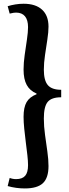

<svg xmlns="http://www.w3.org/2000/svg" viewBox="-20 -840 376 1051"><path d="M115.5 191.5Q92 191.5 68.2 188.2Q44.5 185 22 178.5L33 134Q49.5 140.5 68 140.5Q102 140.5 117.8 122.2Q133.5 104 133.5 64Q133.5 42 129.8 9Q126.2 -24 121.2 -61.5Q116.3 -99 112.7 -135.5Q109 -172 109 -200.5Q109 -252.5 125.6 -281Q142.3 -309.5 180 -324V-328Q143.8 -343 126.4 -374.8Q109 -406.5 109 -459.5Q109 -496 115.2 -539.5Q121.5 -583 127.5 -623.8Q133.5 -664.5 133.5 -691.5Q133.5 -730.5 116.8 -750.8Q100 -771 68 -771Q61.2 -771 54.3 -770Q47.5 -769 33 -765.5L22 -806Q41 -812 64 -815.8Q87 -819.5 109 -819.5Q174.8 -819.5 210.1 -787.2Q245.5 -755 245.5 -694Q245.5 -664.5 239.2 -623.5Q233 -582.5 226.5 -539.2Q220 -496 220 -458.5Q220 -399.5 241.9 -374Q263.7 -348.5 315 -348.5V-307.5Q262 -307.5 241 -282Q220 -256.5 220 -191.5Q220 -148.5 226.5 -101.8Q233 -55 239.2 -11Q245.5 33 245.5 69Q245.5 134 214.8 162.8Q184 191.5 115.5 191.5Z"/></svg>

Font: Libre Caslon Text
Style: Regular
Weight: 400
Designer: Pablo Impallari, Rodrigo Fuenzalida, Katja Schimmel
Foundry: Pablo Impallari, Rodrigo Fuenzalida
Version: Version 2.000